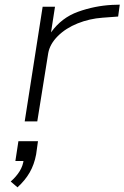

<svg xmlns="http://www.w3.org/2000/svg" viewBox="-20 -521 534 824"><path d="M86 0 163 -492H216L199 -382Q244 -445 315 -470.5Q386 -496 461 -500L494 -501L487 -450L420 -445Q364 -441 313 -420.5Q262 -400 228 -366Q194 -332 187 -293L140 0ZM55 283 26 258Q50 237 64.5 213.5Q79 190 82 162L90 170H46L59 85H143L135 142Q127 185 107.5 219Q88 253 55 283Z"/></svg>

Font: Nunito Sans 7pt Expanded ExtraLight
Style: Italic
Weight: 250
Width: 7
Italic angle: -9°
Designer: Vernon Adams
Foundry: Vernon Adams
Version: Version 3.101;gftools[0.9.27]